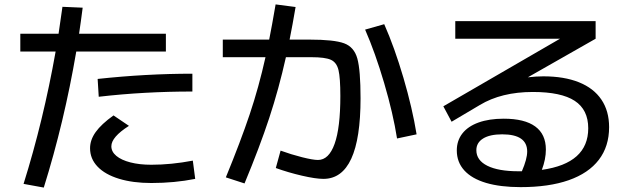

<svg xmlns="http://www.w3.org/2000/svg" viewBox="-20 -804 2852 863"><path d="M230 -572.3H71.3V-652.3H243.2Q252.9 -715.8 260.7 -773.4L351.6 -769.5Q344.2 -710.9 335.4 -652.3H725.6V-572.3H322.8Q268.6 -254.4 176.8 39.1L85.9 22.5Q174.8 -261.2 230 -572.3ZM384.8 -137.7Q384.8 -175.3 410.2 -210.7Q435.5 -246.1 490.2 -285.2L559.6 -238.3Q480.5 -188 480.5 -146.5Q480.5 -122.1 502.9 -103.3Q525.4 -84.5 566.2 -74Q606.9 -63.5 660.2 -63.5Q749.5 -63.5 846.7 -82L857.4 0Q764.6 18.6 660.2 18.6Q577.1 18.6 514.9 -0.5Q452.6 -19.5 418.7 -54.9Q384.8 -90.3 384.8 -137.7ZM844.7 -472.7V-392.6Q627.9 -392.6 423.8 -369.1L418.9 -449.2Q637.2 -472.7 844.7 -472.7Z M1219.7 -48.8 1241.2 -127Q1288.1 -109.9 1337.4 -97.4Q1386.7 -85 1409.2 -85Q1458 -85 1483.9 -157.2Q1509.8 -229.5 1509.8 -372.1Q1509.8 -454.1 1501.5 -488.8Q1493.2 -523.4 1467.3 -535.2Q1441.4 -546.9 1379.9 -546.9H1265.1Q1233.4 -404.8 1190.2 -273.7Q1147 -142.6 1079.1 20.5L995.1 -6.8Q1061.5 -168.5 1102.3 -290Q1143.1 -411.6 1173.3 -546.9H981.4V-626H1189.9Q1202.1 -686.5 1218.8 -784.2L1308.6 -772.5Q1294.9 -691.4 1281.7 -626H1371.1Q1481.4 -626 1526.6 -609.4Q1571.8 -592.8 1586.2 -540.8Q1600.6 -488.8 1600.6 -362.3Q1600.6 0 1433.6 0Q1398.9 0 1336.9 -14.4Q1274.9 -28.8 1219.7 -48.8ZM1621.1 -670.9 1707 -695.3Q1753.4 -590.3 1793.5 -453.9Q1833.5 -317.4 1852.5 -200.2L1764.6 -181.6Q1747.1 -293.5 1706.8 -430.4Q1666.5 -567.4 1621.1 -670.9Z M2033.2 -127.9Q2033.2 -171.9 2058.3 -204.1Q2083.5 -236.3 2131.1 -253.4Q2178.7 -270.5 2244.1 -270.5Q2337.9 -270.5 2385.7 -235.6Q2433.6 -200.7 2433.6 -131.8Q2433.6 -88.4 2415.5 -40.5Q2624 -69.8 2624 -227.5Q2624 -311 2563.2 -350.8Q2502.4 -390.6 2375 -390.6Q2233.9 -390.6 2136.7 -332L2009.8 -256.8L1972.7 -326.2L2497.1 -629.9H2026.4V-709H2657.2V-629.9L2352.5 -456.5Q2390.6 -460.9 2421.9 -460.9Q2515.6 -460.9 2582 -434.3Q2648.4 -407.7 2683.1 -356.4Q2717.8 -305.2 2717.8 -232.4Q2717.8 -146 2671.6 -85.7Q2625.5 -25.4 2536.4 5.9Q2447.3 37.1 2320.3 37.1Q2229 37.1 2164.8 18.1Q2100.6 -1 2066.9 -38.1Q2033.2 -75.2 2033.2 -127.9ZM2310.5 -34.2H2325.7Q2349.6 -89.4 2349.6 -123Q2349.6 -200.2 2237.3 -200.2Q2181.6 -200.2 2151.4 -181.4Q2121.1 -162.6 2121.1 -128.9Q2121.1 -83.5 2170.7 -58.8Q2220.2 -34.2 2310.5 -34.2Z"/></svg>

Font: Pretendard JP Medium
Style: Regular
Weight: 500
Designer: Base glyphs from Inter by Rasmus Andersson; Hangeul glyphs from Noto Sans CJK(Source Han Sans) by Jang Soo-young and Kan
Foundry: Kil Hyung-jin
Version: Version 1.309